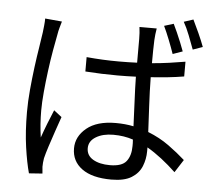

<svg xmlns="http://www.w3.org/2000/svg" viewBox="-58 -887 1115 998"><g transform="rotate(5 500.0 -387.5)"><path d="M422 -109Q422 -71 456 -51Q490 -31 544 -31Q607 -31 630 -60.5Q653 -90 653 -140Q653 -148 653 -156Q653 -164 652 -174Q605 -190 549 -190Q494 -190 458 -168Q422 -146 422 -109ZM725 -760Q722 -744 720.5 -729Q719 -714 718 -699Q717 -679 716.5 -646Q716 -613 716 -578Q762 -582 805.5 -588Q849 -594 889 -601V-524Q848 -517 804.5 -512.5Q761 -508 716 -505Q717 -429 721 -356Q725 -283 728 -220Q789 -196 837.5 -161Q886 -126 925 -91L882 -24Q845 -59 807 -88.5Q769 -118 731 -140Q731 -135 731 -130Q731 -125 731 -120Q731 -79 716 -41.5Q701 -4 663.5 19.5Q626 43 558 43Q458 43 404.5 4Q351 -35 351 -102Q351 -164 404.5 -208Q458 -252 556 -252Q606 -252 649 -243Q647 -301 643.5 -370Q640 -439 639 -501Q615 -500 591 -499.5Q567 -499 543 -499Q500 -499 459.5 -500.5Q419 -502 375 -505V-580Q418 -576 459.5 -574Q501 -572 544 -572Q568 -572 591.5 -572.5Q615 -573 639 -574V-698Q639 -711 638 -729Q637 -747 635 -760ZM231 -753Q227 -740 221.5 -720Q216 -700 214 -686Q207 -651 198 -600Q189 -549 181.5 -491.5Q174 -434 169 -379.5Q164 -325 164 -283Q164 -213 174 -143Q186 -178 202 -219Q218 -260 231 -290L272 -258Q260 -224 245.5 -181.5Q231 -139 218.5 -100.5Q206 -62 200 -37Q198 -27 197 -14Q196 -1 196 8Q197 15 197.5 25Q198 35 199 43L129 48Q114 -6 102.5 -86.5Q91 -167 91 -269Q91 -324 96.5 -384.5Q102 -445 109.5 -503Q117 -561 125 -609.5Q133 -658 137 -689Q139 -706 141 -725.5Q143 -745 143 -761ZM811 -792Q820 -774 831 -749Q842 -724 852.5 -698.5Q863 -673 870 -653L819 -635Q808 -667 792 -707.5Q776 -748 762 -777ZM911 -823Q925 -795 943 -755Q961 -715 972 -685L921 -667Q909 -700 893.5 -739.5Q878 -779 862 -807Z"/></g></svg>

Font: Source Han Sans SC
Style: Regular
Weight: 400
Designer: Ryoko NISHIZUKA 西塚涼子 (kana, bopomofo & ideographs); Paul D. Hunt (Latin, Greek & Cyrillic); Sandoll Communications 산돌커뮤니
Foundry: Adobe
Version: Version 2.002;hotconv 1.0.116;makeotfexe 2.5.65601; ttfautoh